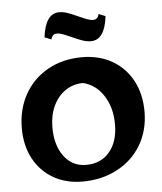

<svg xmlns="http://www.w3.org/2000/svg" viewBox="-53 -789 718 849"><g transform="rotate(-5 305.5 -364.5)"><path d="M32 -244Q32 -329 69 -395Q106 -461 172.5 -498Q239 -535 324 -535Q400 -535 457.5 -502Q515 -469 547 -409.5Q579 -350 579 -272Q579 -189 541 -124.5Q503 -60 434.5 -23.5Q366 13 279 13Q206 13 150 -19.5Q94 -52 63 -110Q32 -168 32 -244ZM444 -227Q444 -301 410 -354Q376 -407 319 -421Q276 -421 241 -397.5Q206 -374 186.5 -332Q167 -290 167 -237Q167 -157 204 -108Q241 -59 302 -59Q367 -59 405.5 -104.5Q444 -150 444 -227ZM167 -637Q180 -742 241 -742Q259 -742 279 -735Q299 -728 327 -715Q332 -713 353 -704Q374 -695 388 -695Q409 -695 414 -719L444 -707Q432 -602 370 -602Q352 -602 332 -609Q312 -616 284 -629Q279 -631 258 -640Q237 -649 223 -649Q202 -649 197 -625Z"/></g></svg>

Font: Mirza
Style: Bold
Weight: 700
Designer: Arabic design by Kourosh Beigpour, Latin design by Eduardo Tunni, engineering by Lasse Fister
Version: Version 1.0010g